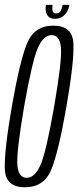

<svg xmlns="http://www.w3.org/2000/svg" viewBox="-23 -788 331 812"><path d="M82.5 4Q163.5 4 194 -70.8Q224.5 -145.5 258 -337.5Q291 -528 287.5 -603.8Q284 -679.5 203 -679.5Q122 -679.5 91.2 -604.2Q60.5 -529 27 -337.5Q-6 -146 -2.5 -71Q1 4 82.5 4ZM89.5 -36Q55 -36 50.5 -89.5Q46 -143 79 -337.5Q113.5 -532 137.2 -585.8Q161 -639.5 196 -639.5Q230 -639.5 234.8 -586Q239.5 -532.5 206 -337.5Q172 -143 148 -89.5Q124 -36 89.5 -36ZM209.5 -708.5Q227.5 -708.5 239.8 -716.5Q252 -724.5 260 -737.8Q268 -751 270.5 -767.5H241.5Q239 -755 236 -746.8Q233 -738.5 227.5 -734.8Q222 -731 214 -731Q207 -731 203.2 -735Q199.5 -739 198.5 -747Q197.5 -755 199.5 -767.5H171Q168.5 -751 171.2 -737.8Q174 -724.5 183.5 -716.5Q193 -708.5 209.5 -708.5Z"/></svg>

Font: Anybody ExtraCondensed Light
Style: Italic
Weight: 300
Width: 2
Italic angle: -10°
Version: Version 1.113;gftools[0.9.25]